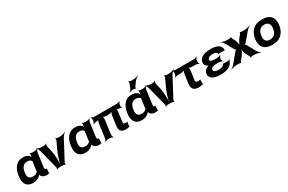

<svg xmlns="http://www.w3.org/2000/svg" viewBox="171 -2314 5781 3851"><g transform="rotate(-30 3061.5 -389.0)"><path d="M627 -107 629 -104 626 -106C599 -109 599 -140 603 -171L645 -478C648 -502 668 -539 682 -552L680 -554C665 -542 626 -528 602 -528H553C535 -528 509 -537 501 -545L496 -542C504 -535 507 -510 503 -497C499 -482 492 -458 495 -446L499 -447C496 -457 486 -475 477 -486C449 -516 408 -538 342 -538C300 -538 262 -531 234 -518C148 -475 98 -382 81 -260L79 -250C74 -212 73 -177 78 -145C90 -59 142 10 266 10C337 10 387 -14 424 -48C437 -59 451 -77 453 -87H448C446 -77 451 -58 458 -47C479 -11 523 10 576 10C597 10 612 8 628 2C632 1 639 2 642 4L645 0C642 -1 638 -8 639 -13L641 -102C640 -105 644 -108 645 -110L642 -112C641 -111 638 -107 636 -107ZM466 -360 440 -171C439 -165 440 -159 439 -153C439 -153 439 -149 440 -149L441 -153C440 -153 437 -149 437 -149C412 -121 379 -104 325 -104C227 -104 209 -172 220 -250L222 -260C233 -341 269 -424 370 -424C419 -424 446 -408 463 -384C464 -382 472 -373 473 -374L472 -378C471 -377 466 -363 466 -360Z M902 -347 871 -491C868 -506 876 -536 886 -545L882 -548C872 -538 835 -528 816 -528H767C729 -528 678 -546 657 -563L655 -559C676 -543 703 -498 710 -462L820 -34C824 -21 820 7 811 16L815 18C825 10 857 0 875 0H952C970 0 1001 10 1009 18L1013 16C1006 7 1009 -21 1017 -34L1244 -462C1261 -498 1302 -543 1327 -559L1325 -563C1300 -546 1243 -528 1205 -528H1156C1137 -528 1104 -538 1096 -548L1092 -545C1100 -536 1098 -506 1091 -491L1022 -347C968 -235 923 -85 911 3H915C927 -85 926 -235 902 -347Z M1837 -107 1839 -104 1836 -106C1809 -109 1809 -140 1813 -171L1855 -478C1858 -502 1878 -539 1892 -552L1890 -554C1875 -542 1836 -528 1812 -528H1763C1745 -528 1719 -537 1711 -545L1706 -542C1714 -535 1717 -510 1713 -497C1709 -482 1702 -458 1705 -446L1709 -447C1706 -457 1696 -475 1687 -486C1659 -516 1618 -538 1552 -538C1510 -538 1472 -531 1444 -518C1358 -475 1308 -382 1291 -260L1289 -250C1284 -212 1283 -177 1288 -145C1300 -59 1352 10 1476 10C1547 10 1597 -14 1634 -48C1647 -59 1661 -77 1663 -87H1658C1656 -77 1661 -58 1668 -47C1689 -11 1733 10 1786 10C1807 10 1822 8 1838 2C1842 1 1849 2 1852 4L1855 0C1852 -1 1848 -8 1849 -13L1851 -102C1850 -105 1854 -108 1855 -110L1852 -112C1851 -111 1848 -107 1846 -107ZM1676 -360 1650 -171C1649 -165 1650 -159 1649 -153C1649 -153 1649 -149 1650 -149L1651 -153C1650 -153 1647 -149 1647 -149C1622 -121 1589 -104 1535 -104C1437 -104 1419 -172 1430 -250L1432 -260C1443 -341 1479 -424 1580 -424C1629 -424 1656 -408 1673 -384C1674 -382 1682 -373 1683 -374L1682 -378C1681 -377 1676 -363 1676 -360Z M2410 9C2439 9 2463 6 2485 0C2490 -2 2498 0 2501 3L2503 0C2500 -3 2498 -12 2499 -17L2511 -105C2511 -108 2515 -111 2516 -113L2513 -115C2512 -114 2509 -110 2506 -110C2496 -108 2483 -107 2470 -107C2430 -107 2418 -122 2423 -162L2453 -379C2456 -399 2451 -433 2442 -444L2437 -441C2446 -430 2480 -421 2501 -421C2521 -421 2551 -409 2560 -398L2564 -401C2555 -412 2546 -443 2549 -464L2550 -478C2553 -502 2573 -539 2587 -552L2585 -554C2570 -542 2531 -528 2507 -528H1987C1963 -528 1928 -542 1917 -554L1915 -552C1925 -539 1933 -502 1930 -478L1929 -464C1926 -444 1910 -412 1897 -401L1900 -398C1913 -409 1946 -421 1966 -421C1986 -421 2021 -430 2034 -441L2032 -444C2019 -433 2006 -398 2003 -378L1958 -50C1955 -26 1936 11 1922 24L1923 26C1938 14 1977 0 2001 0H2042C2066 0 2104 14 2118 26L2122 24C2109 11 2096 -26 2099 -50L2143 -371C2146 -395 2140 -435 2129 -447L2127 -445C2137 -432 2183 -421 2213 -421H2255C2285 -421 2332 -432 2346 -445L2344 -447C2329 -435 2313 -395 2310 -371L2279 -147C2265 -44 2308 9 2410 9Z M3144 -107 3146 -104 3143 -106C3116 -109 3116 -140 3120 -171L3162 -478C3165 -502 3185 -539 3199 -552L3197 -554C3182 -542 3143 -528 3119 -528H3070C3052 -528 3026 -537 3018 -545L3013 -542C3021 -535 3024 -510 3020 -497C3016 -482 3009 -458 3012 -446L3016 -447C3013 -457 3003 -475 2994 -486C2966 -516 2925 -538 2859 -538C2817 -538 2779 -531 2751 -518C2665 -475 2615 -382 2598 -260L2596 -250C2591 -212 2590 -177 2595 -146C2607 -59 2659 10 2783 10C2854 10 2904 -14 2941 -48C2954 -59 2968 -77 2970 -87H2965C2963 -77 2968 -58 2975 -47C2996 -11 3040 10 3093 10C3114 10 3129 8 3145 2C3149 1 3156 2 3159 4L3162 0C3159 -1 3155 -8 3156 -13L3158 -102C3157 -105 3161 -108 3162 -110L3159 -112C3158 -111 3155 -107 3153 -107ZM2983 -360 2957 -171C2956 -165 2957 -159 2956 -153C2956 -153 2956 -149 2957 -149L2958 -153C2957 -153 2954 -149 2954 -149C2929 -121 2896 -104 2842 -104C2744 -104 2726 -172 2737 -250L2739 -260C2750 -341 2786 -424 2887 -424C2936 -424 2963 -408 2980 -384C2981 -382 2989 -373 2990 -374L2989 -378C2988 -377 2983 -363 2983 -360ZM2931 -742 2895 -654C2886 -633 2859 -604 2842 -594L2845 -591C2862 -601 2903 -613 2931 -613H2943C2958 -613 2986 -605 2990 -598L2995 -600C2990 -607 2997 -631 3005 -642L3064 -724C3088 -757 3138 -795 3166 -809L3164 -813C3136 -798 3071 -782 3026 -782H2996C2975 -782 2941 -793 2932 -803L2927 -801C2936 -791 2937 -759 2931 -742Z M3419 -347 3388 -491C3385 -506 3393 -536 3403 -545L3399 -548C3389 -538 3352 -528 3333 -528H3284C3246 -528 3195 -546 3174 -563L3172 -559C3193 -543 3220 -498 3227 -462L3337 -34C3341 -21 3337 7 3328 16L3332 18C3342 10 3374 0 3392 0H3469C3487 0 3518 10 3526 18L3530 16C3523 7 3526 -21 3534 -34L3761 -462C3778 -498 3819 -543 3844 -559L3842 -563C3817 -546 3760 -528 3722 -528H3673C3654 -528 3621 -538 3613 -548L3609 -545C3617 -536 3615 -506 3608 -491L3539 -347C3485 -235 3440 -85 3428 3H3432C3444 -85 3443 -235 3419 -347Z M4143 -105C4101 -105 4091 -125 4096 -160L4124 -365C4127 -389 4121 -429 4110 -441L4108 -439C4118 -426 4164 -415 4194 -415H4275C4299 -415 4334 -401 4345 -389L4348 -391C4338 -404 4329 -441 4332 -465L4333 -478C4336 -502 4356 -539 4370 -552L4368 -554C4353 -542 4314 -528 4290 -528H3875C3851 -528 3816 -542 3805 -554L3803 -552C3813 -539 3821 -502 3818 -478L3817 -465C3814 -441 3795 -404 3781 -391L3782 -389C3797 -401 3836 -415 3860 -415H3928C3958 -415 4005 -426 4019 -439L4017 -441C4002 -429 3986 -389 3983 -365L3955 -162C3940 -52 3983 10 4092 10C4131 10 4161 5 4186 -1C4193 -3 4204 -1 4208 1L4210 -2C4206 -5 4202 -14 4202 -21L4201 -104C4202 -109 4206 -115 4207 -117L4204 -120C4193 -107 4173 -105 4143 -105Z M4622 -96C4563 -96 4503 -114 4509 -160C4516 -210 4575 -223 4641 -223H4698C4724 -223 4765 -210 4776 -199L4781 -202C4771 -213 4758 -247 4761 -269V-272C4764 -293 4785 -327 4799 -338L4796 -341C4781 -330 4736 -317 4710 -317H4653C4594 -317 4545 -332 4551 -373C4552 -380 4555 -387 4560 -394C4578 -419 4619 -431 4668 -431C4712 -431 4759 -422 4770 -395C4773 -389 4773 -372 4771 -367L4775 -366C4778 -370 4790 -376 4799 -376H4907C4914 -376 4920 -371 4923 -368L4928 -371C4925 -375 4919 -382 4920 -388C4921 -409 4918 -427 4910 -444C4882 -503 4812 -538 4693 -538C4649 -538 4608 -535 4571 -528C4493 -511 4422 -471 4410 -384C4404 -337 4429 -304 4462 -284C4472 -277 4490 -270 4500 -269V-273C4490 -274 4472 -268 4459 -262C4412 -242 4375 -207 4367 -149C4364 -124 4366 -101 4376 -82C4408 -21 4490 10 4618 10C4694 10 4764 -6 4807 -30C4842 -50 4875 -81 4890 -126C4895 -142 4911 -162 4922 -170L4921 -173C4910 -165 4883 -156 4866 -156H4757C4755 -156 4754 -158 4753 -159L4749 -157C4750 -156 4752 -153 4752 -151C4738 -111 4681 -96 4622 -96Z M5196 -449 5166 -502C5161 -511 5159 -533 5164 -540L5161 -542C5155 -535 5127 -528 5115 -528H5057C5008 -528 4952 -546 4925 -562L4923 -559C4950 -543 4988 -500 5005 -463L5099 -295C5104 -287 5124 -268 5134 -268V-272C5124 -272 5100 -253 5093 -245L4944 -66C4917 -28 4865 15 4835 31L4836 35C4866 18 4929 0 4977 0H5035C5047 0 5073 7 5077 14L5081 12C5077 5 5086 -17 5092 -25L5146 -89C5184 -134 5219 -204 5224 -243H5220C5215 -204 5230 -134 5256 -89L5292 -25C5296 -17 5299 5 5293 12L5297 14C5303 7 5331 0 5343 0H5401C5447 0 5504 18 5531 34L5534 31C5507 15 5468 -28 5451 -65L5352 -245C5348 -253 5328 -272 5318 -272V-268C5328 -268 5352 -287 5359 -295L5500 -463C5527 -500 5579 -543 5610 -559L5608 -562C5577 -546 5515 -528 5467 -528H5408C5395 -528 5369 -535 5365 -542L5362 -540C5366 -533 5356 -511 5350 -503L5304 -449C5265 -403 5230 -332 5225 -293H5229C5234 -332 5221 -404 5196 -449Z M5563 -269 5561 -259C5556 -220 5558 -185 5564 -152C5582 -58 5651 10 5803 10C5853 10 5899 3 5940 -11C6033 -49 6100 -134 6117 -259L6119 -269C6124 -308 6124 -343 6118 -376C6099 -470 6029 -538 5877 -538C5827 -538 5783 -531 5742 -518C5648 -479 5580 -394 5563 -269ZM5978 -269 5976 -259C5965 -176 5920 -104 5818 -104C5713 -104 5690 -175 5702 -259L5704 -269C5715 -351 5759 -424 5861 -424C5963 -424 5989 -352 5978 -269Z"/></g></svg>

Font: Asimov
Style: EdgeWideIt
Weight: 500
Designer: Google
Version: Version 2.000980: 2014